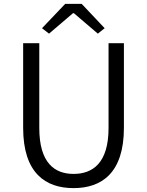

<svg xmlns="http://www.w3.org/2000/svg" viewBox="-20 -954 756 987"><path d="M358 13C502 13 617 -64 617 -297V-732H538V-296C538 -116 457 -60 358 -60C261 -60 182 -116 182 -296V-732H99V-297C99 -64 214 13 358 13ZM232 -781 355 -886H360L483 -781L518 -809L400 -934H315L196 -809Z"/></svg>

Font: Source Han Sans JP Normal
Style: Regular
Weight: 350
Designer: Ryoko NISHIZUKA 西塚涼子 (kana, bopomofo & ideographs); Paul D. Hunt (Latin, Greek & Cyrillic); Sandoll Communications 산돌커뮤니
Foundry: Adobe
Version: Version 2.002;hotconv 1.0.116;makeotfexe 2.5.65601